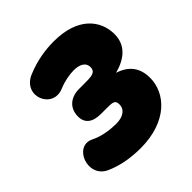

<svg xmlns="http://www.w3.org/2000/svg" viewBox="-186 -821 972 972"><g transform="rotate(-45 300.0 -335.0)"><path d="M273 12C464 12 559 -97 559 -206C559 -280 522 -325 455 -346C535 -368 590 -412 588 -495C586 -588 518 -682 344 -682C284 -682 218 -672 148 -643C32 -595 98 -439 204 -484C242 -500 283 -507 312 -507C354 -507 384 -491 384 -459C384 -420 350 -421 298 -421H265C202 -421 162 -384 162 -326C162 -277 195 -253 254 -253H286C333 -253 354 -254 354 -222C354 -182 320 -163 273 -163C236 -163 178 -169 133 -192C39 -240 -27 -74 78 -26C141 3 213 12 273 12Z"/></g></svg>

Font: SN Pro Black
Style: Italic
Weight: 900
Italic angle: -9°
Designer: Tobias Whetton
Foundry: Supernotes
Version: Version 1.001;Glyphs 3.2 (3249)